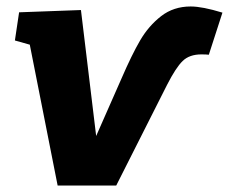

<svg xmlns="http://www.w3.org/2000/svg" viewBox="-20 -571 707 593"><path d="M667 -532 625 -402Q617 -403 602 -403Q565 -403 544 -382.5Q523 -362 496 -309L339 2H158L72 -433L26 -446L39 -533L230 -540L277 -151L355 -328Q387 -402 413 -446.5Q439 -491 477.5 -521Q516 -551 569 -551Q605 -551 667 -532Z"/></svg>

Font: Bitter Pro ExtraBold
Style: Italic
Weight: 800
Italic angle: -9°
Designer: Sol Matas, and Bitter project Authors
Foundry: Sol Matas
Version: Version 1.010